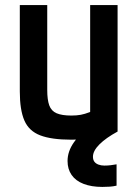

<svg xmlns="http://www.w3.org/2000/svg" viewBox="-20 -540 540 756"><path d="M260 10Q183 10 138.5 -7Q94 -24 76 -65.5Q58 -107 58 -180V-520H166V-186Q166 -147 174 -125Q182 -103 203 -94Q224 -85 261 -85Q282 -85 298 -88Q314 -91 332 -98Q350 -105 375 -118L335 -50V-520H443V-22Q404 -6 359.5 2Q315 10 260 10ZM383 196Q340 196 309 184Q278 172 262 149Q246 126 246 94Q246 56 271 20.5Q296 -15 344 -49L443 -22Q397 3 371.5 28.5Q346 54 346 77Q346 89 351.5 96.5Q357 104 367.5 108Q378 112 391 112Q404 112 416 110.5Q428 109 439 107V191Q426 194 412.5 195Q399 196 383 196Z"/></svg>

Font: M PLUS Code Latin Medium
Style: Regular
Weight: 500
Designer: Coji Morishita
Foundry: UNDERFOREST DESIGN
Version: Version 1.002; ttfautohint (v1.8.3)